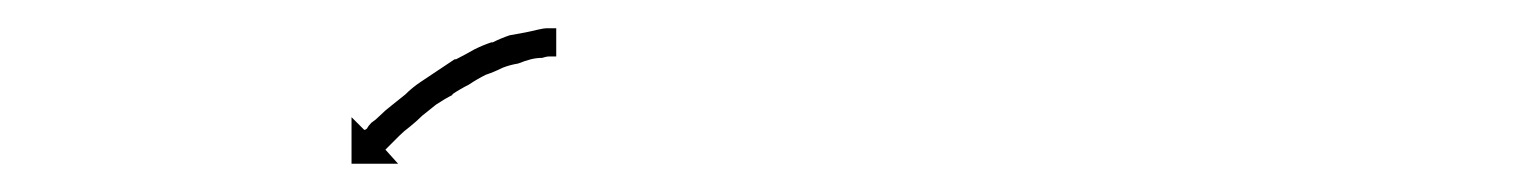

<svg xmlns="http://www.w3.org/2000/svg" viewBox="-20 -536 1079 136"><path d="M373 -496Q373 -496 373 -496Q373 -496 373 -496Q373 -496 373 -496Q373 -496 373 -496Q371 -496 369 -496Q369 -496 369 -496Q369 -496 369 -496Q369 -496 369 -496Q369 -496 369 -496Q367 -496 364 -495Q364 -495 364 -495Q364 -495 364 -495Q364 -495 364 -495Q364 -495 364 -495Q360 -495 356 -494Q356 -494 356 -494Q356 -494 356 -494Q356 -494 356 -494Q356 -494 356 -494Q352 -493 347 -491Q347 -491 347 -491Q347 -491 347 -491Q347 -491 347 -491Q347 -491 347 -491Q341 -490 336 -488Q336 -488 336 -488Q336 -488 336 -488Q336 -488 336 -488Q336 -488 336 -488Q330 -485 324 -483Q324 -483 324 -483Q324 -483 324 -483Q324 -483 324 -483Q324 -483 324 -483Q318 -480 312 -476Q312 -476 312 -476Q312 -476 312 -476Q312 -476 312 -476Q312 -476 312 -476Q306 -473 300 -469Q300 -469 300.5 -469Q301 -469 301 -469Q301 -469 301 -469Q301 -469 301 -469Q295 -466 289 -462Q289 -462 289 -462Q289 -462 289 -462Q289 -462 289 -462Q289 -462 289 -462Q284 -458 279 -454Q279 -454 279 -454Q279 -454 279 -454Q279 -454 279 -454Q279 -454 279 -454Q275 -450 270 -446Q270 -446 270 -446Q270 -446 270 -446Q270 -446 270 -446Q270 -446 270 -446Q266 -443 263 -440Q263 -440 263 -440Q263 -440 263 -440Q263 -440 263 -440Q263 -440 263 -440Q260 -437 257 -434Q257 -434 257 -434Q257 -434 257 -434Q257 -434 257 -434Q257 -434 257 -434Q255 -432 254 -431Q253 -430 253 -430L262 -420H229V-453L238 -444Q239 -444 240 -445Q241 -447 243 -449Q243 -449 243 -449Q243 -449 243 -449Q243 -449 243 -449Q243 -449 243 -449Q246 -451 249 -454Q249 -454 249 -454Q249 -454 249 -454Q249 -454 249 -454Q249 -454 249 -454Q253 -458 257 -461Q257 -461 257 -461Q257 -461 257 -461Q257 -461 257 -461Q257 -461 257 -461Q262 -465 267 -469Q267 -469 267 -469Q267 -469 267 -469Q267 -469 267 -469Q267 -469 267 -469Q272 -474 278 -478Q278 -478 278 -478Q278 -478 278 -478Q278 -478 278 -478Q278 -478 278 -478Q284 -482 290 -486Q290 -486 290 -486Q290 -486 290 -486Q290 -486 290 -486Q290 -486 290 -486Q296 -490 302 -494Q302 -494 302 -494Q302 -494 302 -494Q303 -494 303 -494Q303 -494 303 -494Q309 -497 316 -501Q316 -501 316 -501Q316 -501 316 -501Q316 -501 316 -501Q316 -501 316 -501Q322 -504 328 -506Q328 -506 328.5 -506Q329 -506 329 -506Q329 -506 329 -506Q329 -506 329 -506Q335 -509 341 -511Q341 -511 341 -511Q341 -511 341 -511Q341 -511 341 -511Q341 -511 341 -511Q347 -512 352 -513Q352 -513 352 -513Q352 -513 352 -513Q352 -513 352 -513Q352 -513 352 -513Q357 -514 361 -515Q361 -515 361 -515Q361 -515 361 -515Q361 -515 361 -515Q361 -515 361 -515Q365 -516 368 -516Q368 -516 368 -516Q368 -516 368 -516Q368 -516 368 -516Q368 -516 368 -516Q371 -516 372 -516Q372 -516 372 -516Q372 -516 372 -516Q372 -516 372.5 -516Q373 -516 373 -516Q373 -516 374 -516V-496Q373 -496 373 -496Z"/></svg>

Font: FRB American Cursive Just Arrows Black
Style: Bold Italic
Weight: 900
Italic angle: -25°
Version: Version 2.0;Modular Font Editor K font №1